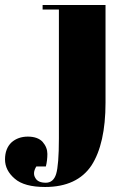

<svg xmlns="http://www.w3.org/2000/svg" viewBox="-170 -496 501 766"><path d="M0 -476C0 -476 0 -458 0 -458C0 -458 65 -458 65 -458C65 -458 65 56 65 56C65 56 65 56 65 56C65 128 61 175 54 198C47 221 33 233 13 233C-8 233 -22 227 -29 214C-37 201 -36 186 -25 168C-25 168 13 168 13 168C13 168 13 168 13 168C17 152 19 135 19 118C19 101 13 85 0 70C-13 56 -33 49 -59 49C-85 49 -107 57 -124 72C-141 88 -150 111 -150 140C-150 169 -137 195 -111 217C-86 239 -45 250 10 250C10 250 10 250 10 250C95 250 157 221 195 164C232 107 251 23 251 -86C251 -86 251 -476 251 -476C251 -476 0 -476 0 -476Z"/></svg>

Font: Abril Fatface Utterance
Style: Regular
Weight: 500
Designer: Veronika Burian, Jos Scaglione
Foundry: TypeTogether
Version: ""